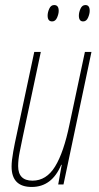

<svg xmlns="http://www.w3.org/2000/svg" viewBox="-20 -732 391 762"><path d="M106 10Q186 10 223 -78H225L211 0H232L343 -526H317L256 -239Q233 -127 198.5 -71Q164 -15 109 -15Q52 -15 52 -73Q52 -98 58 -128Q64 -158 70 -187L142 -526H116L46 -197Q39 -166 32.5 -130Q26 -94 26 -71Q26 10 106 10ZM187 -647Q200 -647 206.5 -662Q213 -677 213 -689Q213 -712 195 -712Q182 -712 175.5 -697.5Q169 -683 169 -670Q169 -647 187 -647ZM310 -647Q323 -647 329.5 -662Q336 -677 336 -689Q336 -712 319 -712Q306 -712 299.5 -697.5Q293 -683 293 -670Q293 -647 310 -647Z"/></svg>

Font: Noto Sans Display Condensed Thin
Style: Italic
Weight: 250
Width: 3
Italic angle: -12°
Designer: Monotype Design Team
Foundry: Monotype Imaging Inc.
Version: Version 1.900